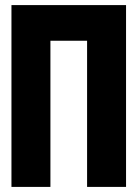

<svg xmlns="http://www.w3.org/2000/svg" viewBox="-20 -734 540 754"><path d="M25 0V-714H475V0H322V-574H178V0Z"/></svg>

Font: Noto Sans Mono ExtraCondensed Black
Style: Regular
Weight: 900
Width: 2
Designer: Monotype Design Team
Foundry: Monotype Imaging Inc.
Version: Version 2.014